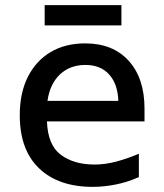

<svg xmlns="http://www.w3.org/2000/svg" viewBox="-20 -718 640 748"><path d="M341 10Q208 10 132.5 -62Q57 -134 57 -269Q57 -356 88.5 -418.5Q120 -481 177 -515Q234 -549 312 -549Q420 -549 481.5 -481Q543 -413 543 -295V-245H163Q166 -153 217 -115Q268 -77 348 -77Q390 -77 433 -88.5Q476 -100 521 -119V-28Q476 -8 430 1Q384 10 341 10ZM441 -325Q439 -390 405.5 -427.5Q372 -465 313 -465Q252 -465 213 -427.5Q174 -390 165 -325ZM154 -619V-698H453V-619Z"/></svg>

Font: Noto Sans Mono Medium
Style: Regular
Weight: 500
Designer: Monotype Design Team
Foundry: Monotype Imaging Inc.
Version: Version 2.014